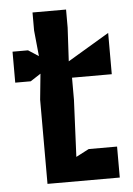

<svg xmlns="http://www.w3.org/2000/svg" viewBox="-50 -702 512 741"><g transform="rotate(-5 206.0 -332.0)"><path d="M234 -314V-400H388V-560L227 -464L234 -594V-664H104V-594L114 -494L74 -520H14V-400H74L114 -426L104 -326V0H384V-120H274L224 -94Z"/></g></svg>

Font: Pescante Normal
Style: Regular
Weight: 400
Designer: Ariel Martín Pérez
Foundry: Tunera Type Foundry
Version: Version 1.000;FEAKit 1.0